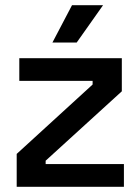

<svg xmlns="http://www.w3.org/2000/svg" viewBox="-20 -716 535 736"><path d="M44 0V-126L335 -392V-406H54V-493H447V-366L155 -100V-87H455V0ZM181 -553 256 -696H375L274 -553Z"/></svg>

Font: Space Grotesk Frontify Medium
Style: Regular
Weight: 500
Designer: Florian Karsten
Version: Version 2.000